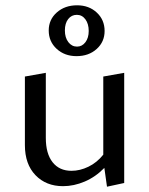

<svg xmlns="http://www.w3.org/2000/svg" viewBox="-20 -698 564 725"><path d="M449 -423V-7L384 7L374 -64Q341 -30 300 -12.5Q259 5 218 5Q154 5 114 -36.5Q74 -78 74 -150V-409L153 -423V-177Q153 -118 178.5 -85.5Q204 -53 250 -53Q282 -53 314 -68.5Q346 -84 370 -114V-409ZM164 -583Q164 -624 194.5 -651Q225 -678 271 -678Q316 -678 345.5 -650.5Q375 -623 375 -581Q375 -540 345 -513Q315 -486 269 -486Q224 -486 194 -513.5Q164 -541 164 -583ZM315 -581Q315 -608 302.5 -625Q290 -642 270 -642Q250 -642 237.5 -626Q225 -610 225 -583Q225 -556 238 -539Q251 -522 271 -522Q290 -522 302.5 -538.5Q315 -555 315 -581Z"/></svg>

Font: Ysabeau Medium
Style: Regular
Weight: 500
Designer: Christian Thalmann (Catharsis Fonts)
Version: Version 0.003